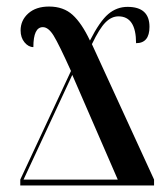

<svg xmlns="http://www.w3.org/2000/svg" viewBox="-20 -567 511 587"><path d="M42 0H451V-18L261 -432Q284 -480 302.5 -498.5Q321 -517 342 -517Q396 -517 396 -435Q437 -435 437 -485Q437 -546 370 -546Q337 -546 311 -524Q285 -502 255 -443Q230 -496 202 -521.5Q174 -547 130 -547Q90 -547 66.5 -526Q43 -505 43 -474Q43 -452 55 -437.5Q67 -423 82 -423Q82 -484 111 -484Q128 -484 144 -458Q160 -432 197 -350L42 -18ZM52 -18 201 -338 340 -18Z"/></svg>

Font: Noto Serif Display Condensed Semi
Style: Regular
Weight: 600
Width: 3
Designer: Monotype Design Team
Foundry: Monotype Imaging Inc.
Version: Version 1.900